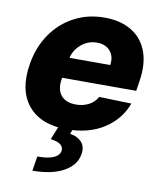

<svg xmlns="http://www.w3.org/2000/svg" viewBox="-87 -623 777 927"><g transform="rotate(10 301.5 -159.0)"><path d="M263.1 10.3Q134.9 10.3 73.5 -64.8Q12.1 -139.9 34.1 -270.6Q48.3 -355.1 92.2 -418.5Q136 -481.9 202.8 -517.2Q269.5 -552.6 351.6 -552.6Q429 -552.6 483.1 -520.2Q537.3 -487.9 560.5 -426Q583.8 -364 568.9 -274.1L562.1 -230.8H198.9L197.8 -224.4Q189.6 -172.6 213.1 -143.8Q236.5 -115.1 287.3 -115.1Q321 -115.1 348.7 -129.3Q376.4 -143.5 391.3 -170.8L549.7 -166.2Q520.6 -85.9 445.8 -37.8Q371.1 10.3 263.1 10.3ZM217.3 -331.7H416.9Q423.7 -373.6 400.9 -400.4Q378.2 -427.2 335.6 -427.2Q293.3 -427.2 259.9 -399.7Q226.6 -372.2 217.3 -331.7ZM225.9 -2.8H295.5L284.1 29.1Q322.1 34.8 341.8 57.7Q361.5 80.6 355.1 116.1Q346.6 171.2 288.4 203.5Q230.1 235.8 135.3 235.8L147 164.4Q246.4 164.4 257.1 120Q265.3 79.9 196.4 70.3Z"/></g></svg>

Font: Inter UI Extra Bold
Style: Italic
Weight: 800
Italic angle: 9.39999°
Designer: Rasmus Andersson
Foundry: rsms
Version: 3.2;8d6f07862